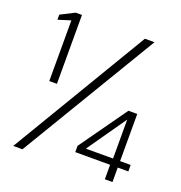

<svg xmlns="http://www.w3.org/2000/svg" viewBox="-128 -813 867 922"><g transform="rotate(20 306.0 -352.0)"><path d="M96 -352V-662L32 -642V-668L103 -704H135V-352ZM40 0 458 -700H507L87 0ZM508 0V-74H330V-106L502 -348H547V-107H601V-74H547V0ZM372 -107H511V-306Z"/></g></svg>

Font: DM Sans 9pt ExtraLight
Style: Regular
Weight: 250
Version: Version 4.004;gftools[0.9.30]